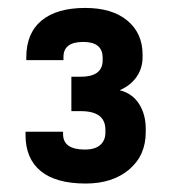

<svg xmlns="http://www.w3.org/2000/svg" viewBox="-20 -876 424 474"><path d="M43 -543V-550.8H135.7V-544.9Q135.7 -506.8 189.5 -506.8Q214.8 -506.8 227.5 -518.1Q240.2 -529.3 240.2 -548.8V-555.7Q240.2 -601.6 179.7 -601.6H156.2V-686.5H178.7Q232.4 -686.5 233.4 -725.6V-733.4Q233.4 -772.5 185.5 -772.5Q136.7 -772.5 136.7 -735.4V-727.5H44.9V-734.4Q44.9 -793.9 82.5 -825.2Q120.1 -856.4 190.4 -856.4Q256.8 -856.4 294.4 -825.2Q332 -793.9 332 -741.2V-734.4Q332 -708 317.4 -686.5Q302.7 -665 275.4 -653.3Q306.6 -645.5 323.2 -619.6Q339.8 -593.8 339.8 -557.6V-549.8Q339.8 -492.2 298.8 -457.5Q257.8 -422.9 191.4 -422.9Q118.2 -422.9 80.6 -453.6Q43 -484.4 43 -543Z"/></svg>

Font: Dinish Expanded
Style: Bold
Weight: 700
Width: 7
Designer: Charles Nix
Foundry: Playbeing
Version: Version 2.005; ttfautohint (v1.8.3)